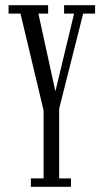

<svg xmlns="http://www.w3.org/2000/svg" viewBox="-20 -720 391 740"><path d="M99 0V-32.5H148V-294.5L59 -667.5H13V-700H165.5V-667.5H128L193.5 -368L265.5 -667.5H227V-700H346.5V-667.5H300.5L208 -301V-32.5H253.5V0Z"/></svg>

Font: Imbue 10pt Light
Style: Regular
Weight: 300
Designer: Tyler Finck
Foundry: Etcetera Type Company
Version: Version 1.102; ttfautohint (v1.8.3)